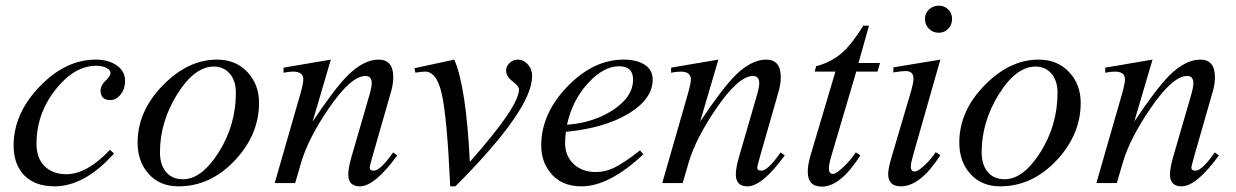

<svg xmlns="http://www.w3.org/2000/svg" viewBox="-20 -656 4429 688"><path d="M428.2 -366.7Q428.2 -335.4 410.2 -314.9Q394.5 -297.4 376 -297.4Q340.3 -297.4 340.3 -332Q340.3 -349.6 358.2 -366.7Q376 -383.8 376 -394.5Q376 -404.3 362.8 -412.1Q347.7 -420.4 325.2 -420.4Q247.1 -420.4 180.2 -336.4Q110.8 -249.5 110.8 -140.6Q110.8 -88.9 140.1 -60.3Q169.4 -31.7 217.3 -31.7Q291.5 -31.7 374 -119.1L388.7 -106Q283.2 11.7 175.3 11.7Q106 11.7 67.4 -27.3Q28.8 -66.4 28.8 -134.8Q28.8 -248.5 121.6 -345.5Q214.4 -442.4 323.2 -442.4Q369.1 -442.4 398.7 -421.4Q428.2 -400.4 428.2 -366.7Z M908.2 -287.6Q908.2 -173.8 822.3 -82Q734.4 11.7 619.6 11.7Q550.8 11.7 510.7 -35.2Q473.1 -78.6 473.1 -145Q473.1 -258.8 564.9 -351.6Q654.3 -442.4 757.8 -442.4Q824.7 -442.4 866.5 -397.9Q908.2 -353.5 908.2 -287.6ZM825.2 -323.2Q825.2 -367.2 803.2 -392.3Q781.2 -417.5 746.6 -417.5Q676.8 -417.5 615 -318.4Q553.2 -219.2 553.2 -109.9Q553.2 -68.4 572.8 -42.5Q594.7 -13.7 635.7 -13.7Q702.1 -13.7 763.2 -109.4Q825.2 -207.5 825.2 -323.2Z M1403.3 -99.1Q1322.8 11.7 1269.5 11.7Q1228 11.7 1228 -31.2Q1228 -55.2 1240.7 -98.1L1303.2 -313.5Q1312 -343.8 1312 -357.4Q1312 -383.8 1289.6 -383.8Q1237.3 -383.8 1156.7 -265.6Q1085 -160.2 1059.6 -75.2L1037.6 0H964.4L1056.2 -319.3Q1066.9 -357.4 1066.9 -371.1Q1066.9 -399.4 1030.8 -399.4Q1016.1 -399.4 996.1 -395.5V-413.6L1165.5 -442.4L1100.1 -220.2Q1179.2 -338.4 1224.6 -384.3Q1282.7 -442.4 1336.9 -442.4Q1389.2 -442.4 1389.2 -379.4Q1389.2 -354 1380.9 -326.2L1315.4 -98.1Q1304.7 -59.6 1304.7 -55.7Q1304.7 -44.4 1319.3 -44.4Q1342.8 -44.4 1388.7 -109.9Z M1886.7 -382.8Q1886.7 -263.7 1611.8 11.7H1593.3Q1582 -236.3 1563 -319.8Q1544.9 -399.4 1502.9 -399.4Q1491.2 -399.4 1468.3 -395.5L1465.3 -411.6L1607.9 -442.4Q1650.4 -344.2 1663.6 -76.2Q1839.8 -274.4 1839.8 -335.9Q1839.8 -346.7 1816.7 -364.5Q1793.5 -382.3 1793.5 -403.3Q1793.5 -418.5 1805.9 -430.4Q1818.4 -442.4 1835.9 -442.4Q1855.5 -442.4 1870.1 -426.8Q1886.7 -409.7 1886.7 -382.8Z M2318.8 -371.1Q2318.8 -301.3 2232.4 -249Q2146 -196.8 2007.8 -183.6Q2004.9 -161.6 2004.9 -144.5Q2004.9 -96.2 2036.6 -67.4Q2066.9 -39.6 2114.7 -39.6Q2147.9 -39.6 2178.2 -53.7Q2213.9 -70.3 2273.4 -117.2L2285.2 -103Q2163.1 11.7 2064 11.7Q1989.3 11.7 1950.7 -39.1Q1919.4 -79.1 1919.4 -134.8Q1919.4 -248.5 2012.7 -345.5Q2106 -442.4 2214.8 -442.4Q2262.7 -442.4 2290.8 -423.6Q2318.8 -404.8 2318.8 -371.1ZM2248.5 -371.1Q2248.5 -418.5 2198.2 -418.5Q2143.1 -418.5 2087.9 -358.9Q2030.8 -296.9 2011.7 -209Q2105 -215.8 2174.3 -260.3Q2248.5 -308.1 2248.5 -371.1Z M2792 -99.1Q2711.4 11.7 2658.2 11.7Q2616.7 11.7 2616.7 -31.2Q2616.7 -55.2 2629.4 -98.1L2691.9 -313.5Q2700.7 -343.8 2700.7 -357.4Q2700.7 -383.8 2678.2 -383.8Q2626 -383.8 2545.4 -265.6Q2473.6 -160.2 2448.2 -75.2L2426.3 0H2353L2444.8 -319.3Q2455.6 -357.4 2455.6 -371.1Q2455.6 -399.4 2419.4 -399.4Q2404.8 -399.4 2384.8 -395.5V-413.6L2554.2 -442.4L2488.8 -220.2Q2567.9 -338.4 2613.3 -384.3Q2671.4 -442.4 2725.6 -442.4Q2777.8 -442.4 2777.8 -379.4Q2777.8 -354 2769.5 -326.2L2704.1 -98.1Q2693.4 -59.6 2693.4 -55.7Q2693.4 -44.4 2708 -44.4Q2731.4 -44.4 2777.3 -109.9Z M3133.3 -430.2 3124.5 -399.4H3048.3L2959 -97.2Q2950.2 -67.9 2950.2 -52.7Q2950.2 -32.7 2964.8 -32.7Q2976.6 -32.7 3002.9 -58.1Q3029.3 -83.5 3046.4 -109.9L3063 -99.1Q2991.7 12.7 2925.3 12.7Q2874.5 12.7 2874.5 -40.5Q2874.5 -64.5 2883.8 -97.2L2973.6 -399.4H2899.4L2904.3 -418.5Q2960.9 -433.6 2999.5 -468.8Q3032.2 -498 3073.7 -564H3093.8L3056.2 -430.2Z M3391.6 -587.9Q3391.6 -567.4 3377.9 -553Q3364.3 -538.6 3343.8 -538.6Q3323.2 -538.6 3308.8 -553Q3294.4 -567.4 3294.4 -587.9Q3294.4 -608.4 3308.8 -622.1Q3323.2 -635.7 3343.8 -635.7Q3364.3 -635.7 3377.9 -622.1Q3391.6 -608.4 3391.6 -587.9ZM3349.6 -100.1Q3278.3 11.7 3208 11.7Q3162.6 11.7 3162.6 -32.7Q3162.6 -52.7 3176.3 -98.1L3241.7 -319.3Q3253.4 -358.4 3253.4 -374Q3253.4 -401.4 3225.1 -401.4Q3210.4 -401.4 3181.2 -396.5V-414.6L3349.6 -442.4L3251.5 -98.1Q3243.7 -71.3 3243.7 -58.6Q3243.7 -41.5 3257.8 -41.5Q3269.5 -41.5 3292.7 -63.2Q3315.9 -85 3333 -110.8Z M3852.5 -287.6Q3852.5 -173.8 3766.6 -82Q3678.7 11.7 3564 11.7Q3495.1 11.7 3455.1 -35.2Q3417.5 -78.6 3417.5 -145Q3417.5 -258.8 3509.3 -351.6Q3598.6 -442.4 3702.1 -442.4Q3769 -442.4 3810.8 -397.9Q3852.5 -353.5 3852.5 -287.6ZM3769.5 -323.2Q3769.5 -367.2 3747.6 -392.3Q3725.6 -417.5 3690.9 -417.5Q3621.1 -417.5 3559.3 -318.4Q3497.6 -219.2 3497.6 -109.9Q3497.6 -68.4 3517.1 -42.5Q3539.1 -13.7 3580.1 -13.7Q3646.5 -13.7 3707.5 -109.4Q3769.5 -207.5 3769.5 -323.2Z M4347.7 -99.1Q4267.1 11.7 4213.9 11.7Q4172.4 11.7 4172.4 -31.2Q4172.4 -55.2 4185.1 -98.1L4247.6 -313.5Q4256.3 -343.8 4256.3 -357.4Q4256.3 -383.8 4233.9 -383.8Q4181.6 -383.8 4101.1 -265.6Q4029.3 -160.2 4003.9 -75.2L3981.9 0H3908.7L4000.5 -319.3Q4011.2 -357.4 4011.2 -371.1Q4011.2 -399.4 3975.1 -399.4Q3960.4 -399.4 3940.4 -395.5V-413.6L4109.9 -442.4L4044.4 -220.2Q4123.5 -338.4 4168.9 -384.3Q4227.1 -442.4 4281.2 -442.4Q4333.5 -442.4 4333.5 -379.4Q4333.5 -354 4325.2 -326.2L4259.8 -98.1Q4249 -59.6 4249 -55.7Q4249 -44.4 4263.7 -44.4Q4287.1 -44.4 4333 -109.9Z"/></svg>

Font: Dai Banna SIL Light
Style: Oblique
Weight: 400
Italic angle: -11°
Designer: Victor Gaultney
Foundry: SIL International
Version: Version 2.000